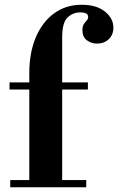

<svg xmlns="http://www.w3.org/2000/svg" viewBox="-20 -786 496 806"><path d="M103 0V-479Q103 -564 130 -628.5Q157 -693 206.5 -729.5Q256 -766 323 -766Q385 -766 420.5 -737.5Q456 -709 456 -670Q456 -640 436.5 -621.5Q417 -603 387 -603Q363 -603 344.5 -617Q326 -631 326 -659Q326 -676 332 -685Q338 -694 344 -700Q350 -706 350 -715Q350 -734 317 -734Q286 -734 263.5 -712.5Q241 -691 241 -629V0ZM23 0V-30H342V0ZM20 -410V-440H349V-410Z"/></svg>

Font: Libre Bodoni
Style: Regular
Weight: 400
Designer: Pablo Impallari, Rodrigo Fuenzalida
Foundry: Impallari Type
Version: Version 2.005;gftools[0.9.23]